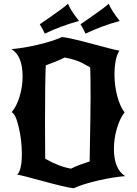

<svg xmlns="http://www.w3.org/2000/svg" viewBox="-20 -963 731 1028"><path d="M222 -113Q296 -71 360 -60Q384 -72 407 -80.5Q430 -89 443.5 -93Q457 -97 460 -99Q465 -364 465 -441Q465 -551 463 -602Q434 -619 419 -626.5Q404 -634 380 -642Q356 -650 326 -655Q302 -643 278.5 -633.5Q255 -624 242 -619.5Q229 -615 225 -613Q221 -525 221 -302Q221 -272 221.5 -205.5Q222 -139 222 -113ZM42 -362Q68 -391 84.5 -444.5Q101 -498 101 -553Q101 -665 41 -700Q104 -705 183 -723.5Q262 -742 313 -765Q360 -759 480 -726.5Q600 -694 619 -692Q593 -649 593 -563Q593 -505 607.5 -449.5Q622 -394 647 -361Q622 -330 606 -275.5Q590 -221 590 -166Q590 -58 650 -20Q586 -15 505.5 3.5Q425 22 374 45Q327 39 209 6.5Q91 -26 72 -28Q97 -52 97 -138Q97 -212 80 -283.5Q63 -355 42 -362ZM193 -833Q194 -834 258.5 -878.5Q323 -923 344 -943Q359 -906 403 -851Q303 -823 220 -783Q217 -789 209 -805Q201 -821 193 -833ZM411 -833Q412 -834 476.5 -878.5Q541 -923 562 -943Q577 -906 621 -851Q521 -823 438 -783Q435 -789 427 -805Q419 -821 411 -833Z"/></svg>

Font: NewRocker
Style: Regular
Weight: 400
Designer: Pablo Impallari, Brenda Gallo, Rodrigo Fuenzalida
Foundry: Pablo Impallari, Brenda Gallo, Rodrigo Fuenzalida
Version: Version 1.000